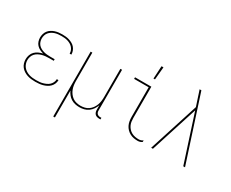

<svg xmlns="http://www.w3.org/2000/svg" viewBox="-133 -1207 2266 1885"><g transform="rotate(30 1000.0 -264.5)"><path d="M247 8Q225 8 202 5.5Q179 3 157.5 -4Q136 -11 116.5 -23.5Q97 -36 83 -53.5Q69 -71 62.5 -93Q56 -115 56 -138Q56 -162 64.5 -186Q73 -210 90.5 -227.5Q108 -245 130.5 -255Q153 -265 177 -271Q156 -276 136 -286Q116 -296 101 -312Q86 -328 79 -349.5Q72 -371 72 -393Q72 -413 78 -433.5Q84 -454 96.5 -470.5Q109 -487 127 -498.5Q145 -510 165 -516.5Q185 -523 205.5 -525.5Q226 -528 247 -528Q267 -528 287 -526Q307 -524 326 -518Q345 -512 363 -502Q381 -492 394 -477Q407 -462 414.5 -443Q422 -424 422 -404V-400H403V-403Q403 -421 396 -437.5Q389 -454 377 -467Q365 -480 349.5 -488.5Q334 -497 317 -502Q300 -507 282.5 -508.5Q265 -510 247 -510Q229 -510 210.5 -508Q192 -506 174.5 -500.5Q157 -495 141 -485Q125 -475 113.5 -461Q102 -447 96.5 -429Q91 -411 91 -392Q91 -374 97 -356Q103 -338 115 -324.5Q127 -311 143.5 -302Q160 -293 177.5 -288Q195 -283 213.5 -281Q232 -279 250 -279H303V-261H250Q230 -261 210 -259Q190 -257 170.5 -251.5Q151 -246 133 -236.5Q115 -227 101.5 -212Q88 -197 81.5 -177.5Q75 -158 75 -138Q75 -118 81.5 -98.5Q88 -79 100.5 -63.5Q113 -48 130.5 -37Q148 -26 167.5 -20Q187 -14 207 -12Q227 -10 247 -10Q266 -10 285 -11.5Q304 -13 322 -18Q340 -23 357.5 -31Q375 -39 388.5 -51.5Q402 -64 410.5 -82Q419 -100 419 -118V-120H438V-118Q438 -97 429.5 -77Q421 -57 406 -42Q391 -27 371.5 -17Q352 -7 331.5 -1.5Q311 4 289.5 6Q268 8 247 8Z M572 215V-520H591V-200Q591 -177 594 -153.5Q597 -130 605.5 -108Q614 -86 628 -67Q642 -48 661 -34.5Q680 -21 703.5 -15.5Q727 -10 750 -10Q773 -10 796.5 -15.5Q820 -21 839 -34.5Q858 -48 872 -67Q886 -86 894.5 -108Q903 -130 906 -153.5Q909 -177 909 -200V-520H928V-56Q928 -47 931 -38Q934 -29 940.5 -22.5Q947 -16 956 -13Q965 -10 974 -10H988V8H974Q961 8 948 4.5Q935 1 926 -8Q917 -17 913 -30Q909 -43 909 -56V-107Q900 -82 885 -59.5Q870 -37 848 -21Q826 -5 800 1.5Q774 8 747 8Q722 8 698 2.5Q674 -3 653 -16Q632 -29 616.5 -48.5Q601 -68 591 -90V215Z M1409 8Q1386 8 1363.5 4Q1341 0 1320.5 -11Q1300 -22 1284 -38.5Q1268 -55 1258 -75.5Q1248 -96 1244 -119Q1240 -142 1240 -165V-502H1075V-520H1260V-165Q1260 -145 1263 -124.5Q1266 -104 1275 -85.5Q1284 -67 1298 -52Q1312 -37 1330 -27.5Q1348 -18 1368.5 -14Q1389 -10 1409 -10Q1422 -10 1435 -14Q1448 -18 1458 -26V-8Q1448 0 1435 4Q1422 8 1409 8ZM1238 -600 1246 -744H1268L1255 -600Z M1558 0 1739 -565 1706 -665Q1700 -683 1694.5 -700.5Q1689 -718 1683 -735H1703L1942 0H1922L1749 -534L1578 0Z"/></g></svg>

Font: Iosevka Thin
Style: Regular
Weight: 100
Monospace: yes
Designer: Belleve Invis
Foundry: Belleve Invis
Version: Version 32.5.0; ttfautohint (v1.8.4)